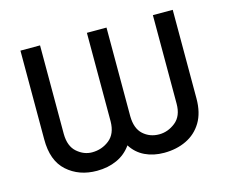

<svg xmlns="http://www.w3.org/2000/svg" viewBox="-83 -660 935 785"><g transform="rotate(-15 384.0 -268.0)"><path d="M61.5 -170.9V-545.9H144.5V-170.9Q145 -118.7 174.1 -93.5Q203.1 -68.4 237.3 -68.4Q278.8 -68.4 310.5 -93.5Q342.3 -118.7 342.8 -170.9V-545.9H425.8V-170.9Q426.3 -118.7 454.1 -93.5Q481.9 -68.4 521.5 -68.4Q558.6 -68.4 590.3 -93.5Q622.1 -118.7 622.1 -170.9V-545.9H706.1V-170.9Q706.1 -110.4 681.9 -70.3Q657.7 -30.3 616 -10.3Q574.2 9.8 521.5 9.8Q476.6 9.8 440.9 -7.3Q405.3 -24.4 383.8 -58.6Q359.9 -24.4 322 -7.3Q284.2 9.8 237.3 9.8Q161.6 9.8 111.3 -35.2Q61 -80.1 61.5 -170.9Z"/></g></svg>

Font: Inter Display
Style: Regular
Weight: 400
Designer: Rasmus Andersson
Foundry: rsms
Version: Version 4.000;git-37864ae